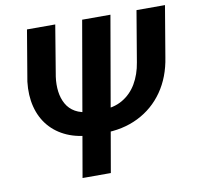

<svg xmlns="http://www.w3.org/2000/svg" viewBox="-79 -793 899 875"><g transform="rotate(-10 370.0 -355.5)"><path d="M608.4 -710.9H740.2L700.7 -476.6Q687 -386.7 641.4 -321Q595.7 -255.4 524.2 -220Q452.6 -184.6 361.8 -185.1L309.1 -185.5Q245.6 -187 196 -208.7Q146.5 -230.5 114 -269Q81.5 -307.6 68.1 -360.4Q54.7 -413.1 62 -476.1L101.6 -710.9H232.4L193.4 -475.6Q188.5 -439.9 192.6 -407.5Q196.8 -375 211.2 -349.4Q225.6 -323.7 252 -308.6Q278.3 -293.5 318.4 -291.5L370.6 -290.5Q428.2 -289.6 469.5 -313.5Q510.7 -337.4 535.4 -379.6Q560.1 -421.9 568.8 -476.1ZM487.8 -710.9 364.3 0H233.4L356.9 -710.9Z"/></g></svg>

Font: Roboto SemiBold
Style: Italic
Weight: 600
Designer: Christian Robertson
Foundry: Google
Version: Version 3.009; 2024